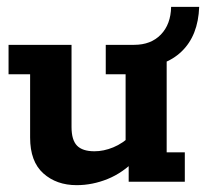

<svg xmlns="http://www.w3.org/2000/svg" viewBox="-20 -531 610 561"><path d="M204 10Q145 10 106.5 -24.5Q68 -59 68 -129V-314H5V-400H189V-160Q189 -122 205 -105.5Q221 -89 256 -89Q283 -89 311 -100.5Q339 -112 365 -137L347 -103V-314H289V-400H467V-86H520V0H356V-63L377 -65Q339 -26 294.5 -8Q250 10 204 10ZM356 -334V-400H372Q421 -400 450 -430Q479 -460 480 -511H562Q559 -427 510.5 -380.5Q462 -334 379 -334Z"/></svg>

Font: Rokkitt
Style: Bold
Weight: 700
Designer: Vernon Adams
Foundry: Vernon Adams
Version: Version 3.103